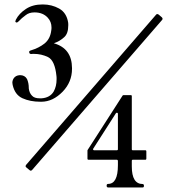

<svg xmlns="http://www.w3.org/2000/svg" viewBox="-20 -717 777 850"><path d="M50.3 -629.9Q64.5 -657.7 95.2 -677.7Q125 -697.3 168 -697.3H168.9H169.4H169.9Q209 -697.3 241.7 -679.2Q274.9 -660.6 281.7 -617.2Q282.2 -613.8 282.2 -610.8Q282.2 -607.9 282.2 -604.5Q282.2 -568.8 264.6 -552.7Q244.6 -534.2 218.3 -525.4Q298.3 -502.9 298.8 -415.5V-414.1V-413.6V-413.1V-412.6Q298.8 -354 257.3 -311Q214.4 -267.1 164.1 -266.6H163.6H161.1H160.6H160.2H159.7H159.2H158.7Q113.3 -266.6 79.1 -282.2Q45.9 -297.4 36.1 -340.8Q34.7 -346.2 34.7 -350.6Q34.7 -360.8 40.5 -370.1Q49.3 -383.3 67.9 -384.3H68.4H68.8Q89.8 -384.3 99.6 -367.2Q107.4 -349.6 107.4 -328.1V-327.6V-326.7V-326.2V-325.7Q109.9 -305.2 121.6 -293.5Q131.8 -281.7 156.2 -281.7H159.7H160.2H160.6H161.1H162.1H162.6H163.1H163.6Q201.2 -284.2 217.8 -312Q230.5 -335 230.5 -365.7Q230.5 -369.1 230.5 -372.6Q230.5 -376 230 -379.9Q223.1 -449.2 192.4 -464.4Q163.1 -478.5 129.9 -478.5Q127.4 -478.5 124.8 -478.5Q122.1 -478.5 119.6 -478H118.7H118.2H117.7Q110.4 -478 109.4 -484.9Q108.9 -485.4 108.9 -486.8Q108.9 -491.7 117.2 -494.1Q151.9 -504.4 177.2 -524.4Q202.6 -544.9 207 -582.5Q207.5 -585.9 207.8 -588.9Q208 -591.8 208 -595.2Q208 -620.6 191.4 -638.7Q170.4 -661.6 134.3 -662.1H133.3H132.8H132.3Q108.9 -662.1 93.8 -649.9Q85 -643.6 77.1 -636.7Q69.3 -629.9 62.5 -622.6Q57.1 -617.2 53.7 -617.2Q52.7 -617.2 50.8 -618.2Q47.9 -619.1 47.9 -622.6Q47.9 -624 50.3 -629.9ZM696.8 -640.1Q699.7 -636.7 699.7 -633.8Q699.7 -630.9 697.3 -628.4L122.1 35.6Q119.1 38.6 116.2 38.6Q113.3 38.6 110.8 36.1L96.2 23.9Q93.3 22 93.3 18.6Q93.3 16.1 95.7 12.7L670.9 -651.9Q673.3 -654.8 676.3 -654.8Q678.7 -654.8 682.6 -652.3ZM563.5 -56.2Q563.5 -51.8 567.9 -51.8H623.5Q627.9 -51.8 627.9 -46.4V-15.1Q627.9 -9.8 623.5 -9.8H567.9Q563.5 -9.8 563.5 -4.9V18.6V19V19.5V20Q563.5 97.7 611.8 97.7Q617.2 98.6 617.2 105V105.5V106Q617.2 112.8 611.8 112.8H458.5Q452.1 112.8 452.1 105Q452.1 97.2 458.5 97.2Q502 97.2 502 14.6V-4.9Q502 -6.8 500.5 -8.3Q499 -9.8 497.1 -9.8H371.6Q367.2 -9.8 367.2 -15.1V-50.3Q367.2 -51.8 367.7 -52.7L522.5 -293.5Q523.9 -295.9 526.9 -295.9H558.6Q563.5 -295.9 563.5 -291.5ZM497.1 -51.8Q502 -51.8 502 -56.2V-213.4Q502 -217.3 498.5 -217.8H498H497.6H497.1Q494.6 -217.8 493.2 -215.8L392.6 -58.6Q391.6 -57.6 391.6 -56.2Q391.6 -55.2 392.6 -54.2Q393.6 -51.8 396.5 -51.8Z"/></svg>

Font: UnifrakturMaguntia sl
Style: Regular
Weight: 400
Designer: j. 'mach' wust, based on a font by Peter Wiegel, original typeface by Carl Albert Fahrenwaldt 1901
Version: Version 2010-11-24